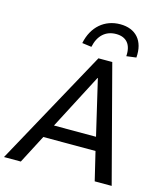

<svg xmlns="http://www.w3.org/2000/svg" viewBox="-163 -1051 986 1152"><g transform="rotate(15 329.5 -475.0)"><path d="M76.2 0 168.5 -177.2H492.7L535.2 0H640.6L451.7 -718.8H365.7L-28.3 0ZM393.1 -603.5 473.6 -260.3H212.4L391.1 -603.5ZM307.1 -774.4C322.3 -847.7 367.2 -887.2 431.2 -887.2C495.1 -887.2 529.3 -847.7 523.9 -774.4L584.5 -782.2C593.3 -888.2 536.6 -950.2 440.4 -950.2C344.2 -950.2 270 -888.2 248.5 -782.2Z"/></g></svg>

Font: Winston
Style: Italic
Weight: 400
Italic angle: -8.13011°
Designer: Vernon Adams, Kim Jin-seong, David Berlow, Cristiano Sobral
Foundry: The Winston Project Authors
Version: Version 3.004